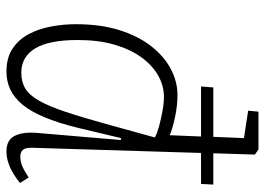

<svg xmlns="http://www.w3.org/2000/svg" viewBox="-133 -674 821 595"><g transform="rotate(90 277.5 -376.5)"><path d="M202 14Q159 14 130.5 -5Q102 -24 85.5 -55.5Q69 -87 62 -125Q55 -163 55 -201Q55 -278 73.5 -336.5Q92 -395 123.5 -435Q155 -475 194 -495.5Q233 -516 275 -516Q307 -516 342.5 -508.5Q378 -501 399 -492L403 -589H248L251 -627H404L408 -722L323 -735L326 -767H443L459 -756L455 -627H552L550 -589H454L438 -68Q437 -46 444 -37.5Q451 -29 465 -29Q481 -29 496 -35.5Q511 -42 530 -55L547 -28Q535 -18 519 -8Q503 2 485 8Q467 14 449 14Q414 14 401 -11.5Q388 -37 392 -83L414 -340L408 -341L377 -211Q362 -149 344 -105.5Q326 -62 304.5 -36Q283 -10 257.5 2Q232 14 202 14ZM205 -32Q234 -32 254.5 -44.5Q275 -57 292 -87Q309 -117 326 -167.5Q343 -218 364 -294L406 -446Q393 -453 371 -459Q349 -465 324.5 -469.5Q300 -474 280 -474Q245 -474 213 -455.5Q181 -437 156.5 -402.5Q132 -368 118 -319Q104 -270 104 -207Q104 -118 130 -75Q156 -32 205 -32Z"/></g></svg>

Font: Literata ExtraLight
Style: Italic
Weight: 250
Italic angle: -2°
Designer: Latin by Veronika Burian and Jose Scaglione. Greek by Irene Vlachou. Cyrillic by Vera Evstafieva
Foundry: TypeTogether
Version: Version 3.002